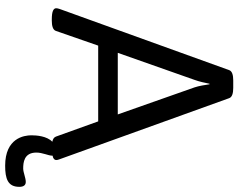

<svg xmlns="http://www.w3.org/2000/svg" viewBox="-110 -632 925 745"><g transform="rotate(90 352.5 -259.5)"><path d="M686 103C670 103 649 113 634 113C611 113 572 110 572 62C572 38 584 15 584 1V-1C596 -3 601 -9 601 -15C601 -19 600 -23 598 -28L361 -686C357 -698 341 -702 321 -702H292C272 -702 256 -698 252 -686L15 -29C13 -23 12 -19 12 -15C12 -4 25 2 55 2H60C80 2 96 -2 100 -14L157 -178H451L510 -14C513 -6 520 -2 530 0C508 21 505 61 505 81C505 110 516 183 623 183C673 183 705 173 705 128C705 111 698 103 686 103ZM185 -254 290 -552C297 -571 301 -591 305 -610H307C310 -591 313 -570 319 -552L424 -254Z"/></g></svg>

Font: Asap
Style: Regular
Weight: 400
Designer: Pablo Cosgaya
Foundry: Pablo Cosgaya
Version: Version 1.007;PS 001.007;hotconv 1.0.70;makeotf.lib2.5.58329